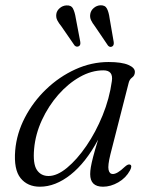

<svg xmlns="http://www.w3.org/2000/svg" viewBox="-20 -697 556 726"><path d="M397.5 -113.5Q387 -71 390.5 -55Q394 -39 406.5 -39Q423.5 -39 451 -65.5Q464.5 -78 472 -74.5Q481 -70.5 471.5 -52.5Q456 -24 427.2 -7.5Q398.5 9 369.5 9Q321 9 321 -38.5Q321 -50.5 323.5 -65.2Q326 -80 332.2 -104.2Q338.5 -128.5 351 -169Q304.5 -82 247 -36.5Q189.5 9 131 9Q84 9 57.8 -23.5Q31.5 -56 37.5 -128.5Q43 -192.5 74 -252.2Q105 -312 154.5 -359.5Q204 -407 265 -434.8Q326 -462.5 390.5 -462.5Q440 -462.5 465.5 -451.5Q491 -440.5 490 -424Q489.5 -411 479.5 -403.8Q469.5 -396.5 466.5 -383.5ZM109 -134Q104 -78 119.2 -54.8Q134.5 -31.5 163.5 -31.5Q196 -31.5 233.5 -62.5Q271 -93.5 306.5 -145.2Q342 -197 368 -260.8Q394 -324.5 403 -390.5Q409 -431 371 -431Q326 -431 281.8 -406Q237.5 -381 200.2 -338.5Q163 -296 138.5 -243Q114 -190 109 -134ZM394.5 -627.5 410 -538Q411.5 -525.5 404.5 -521.5Q396 -516.5 388.5 -524.5L339 -597.5Q329.5 -609.5 324.2 -620.8Q319 -632 321.5 -645Q324 -658 334.8 -667Q345.5 -676 359 -677Q377.5 -678 384.5 -664.2Q391.5 -650.5 394.5 -627.5ZM266.5 -628.5 283.5 -539Q285.5 -526.5 278.5 -522.5Q270 -517.5 262 -525L212 -597.5Q202.5 -609 196.8 -620Q191 -631 193 -644.5Q195 -657 205.8 -666.2Q216.5 -675.5 230.5 -676.5Q249 -678 256 -664.5Q263 -651 266.5 -628.5Z"/></svg>

Font: Fraunces 9pt S000 Light
Style: Italic
Weight: 300
Italic angle: -16°
Version: Version 1.000; ttfautohint (v1.8.3)